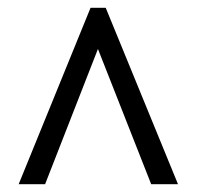

<svg xmlns="http://www.w3.org/2000/svg" viewBox="-20 -734 507 494"><path d="M28 -260 213 -714H252L438 -260H369L232 -608L96 -260Z"/></svg>

Font: Noto Serif Lao Condensed
Style: Bold
Weight: 700
Width: 3
Designer: Monotype Design Team
Foundry: Monotype Imaging Inc.
Version: Version 2.003; ttfautohint (v1.8.4.7-5d5b)